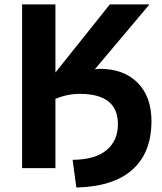

<svg xmlns="http://www.w3.org/2000/svg" viewBox="-20 -752 728 861"><path d="M228.5 -426.8 472.7 -732.4H650.4L405.3 -441.4Q417 -442.4 426.8 -443.4Q535.2 -443.4 597.2 -380.9Q659.2 -318.4 659.2 -209Q659.2 -67.4 573.7 8.8Q488.3 85 322.3 88.9L305.7 -35.2Q406.2 -36.1 457.5 -78.6Q508.8 -121.1 508.8 -195.3Q508.8 -331.1 337.9 -331.1Q282.2 -331.1 228.5 -308.6V2H79.1V-732.4H228.5Z"/></svg>

Font: Gen Shin Gothic Bold
Style: Bold
Weight: 700
Designer: [Source Han Sans]
Ryoko NISHIZUKA  (kana & ideographs); Paul D. Hunt (Latin, Greek & Cyrillic); Wenlong ZHANG  (bopomofo
Version: Version 1.002.20150607